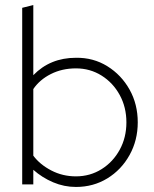

<svg xmlns="http://www.w3.org/2000/svg" viewBox="-20 -731 611 761"><path d="M68 0V-700L112 -711V-433Q179 -502 281 -502Q350 -503 405.5 -468.5Q461 -434 493.5 -376Q526 -318 526 -246Q526 -175 493.5 -116.5Q461 -58 405.5 -24Q350 10 281 10Q234 10 190.5 -8.5Q147 -27 112 -58V0ZM281 -32Q337 -32 382.5 -60.5Q428 -89 454.5 -137.5Q481 -186 481 -246Q481 -306 454.5 -354.5Q428 -403 382.5 -431.5Q337 -460 281 -460Q226 -460 181.5 -437.5Q137 -415 112 -378V-114Q138 -79 183 -55.5Q228 -32 281 -32Z"/></svg>

Font: Red Hat Display
Style: Regular
Weight: 300
Designer: Pentagram, MCKL
Foundry: Pentagram, MCKL
Version: Version 1.023